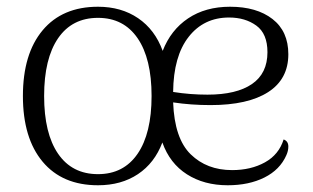

<svg xmlns="http://www.w3.org/2000/svg" viewBox="-20 -537 928 570"><path d="M48 -252Q48 -377 106.5 -447Q165 -517 271 -517Q340 -517 390 -483Q440 -449 463 -386Q487 -448 538.5 -482.5Q590 -517 663 -517Q742 -517 789 -480.5Q836 -444 836 -376Q836 -302 776 -263.5Q716 -225 605 -225Q547 -225 494 -233Q498 -126 546 -79Q594 -32 669 -32Q725 -32 766.5 -55Q808 -78 822 -123Q836 -118 836 -102Q836 -89 830 -76Q811 -33 765 -10Q719 13 656 13Q586 13 535 -19.5Q484 -52 462 -114Q439 -53 389.5 -20Q340 13 271 13Q165 13 106.5 -57Q48 -127 48 -252ZM596 -256Q682 -256 728 -287.5Q774 -319 774 -382Q774 -437 741 -461Q708 -485 660 -485Q585 -485 540 -427.5Q495 -370 494 -264Q544 -256 596 -256ZM430 -252Q430 -363 388.5 -423.5Q347 -484 271 -484Q194 -484 152.5 -423.5Q111 -363 111 -252Q111 -141 152.5 -80.5Q194 -20 271 -20Q347 -20 388.5 -80.5Q430 -141 430 -252Z"/></svg>

Font: Arima Madurai Light
Style: Regular
Weight: 300
Designer: Joana Correia and Natanael Gama
Foundry: NDISCOVER
Version: Version 1.019